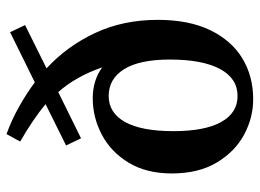

<svg xmlns="http://www.w3.org/2000/svg" viewBox="-124 -660 798 590"><g transform="rotate(-90 275.0 -365.0)"><path d="M265 14Q208 14 156 -14Q104 -42 70.5 -98Q37 -154 37 -236Q37 -314 70 -368.5Q103 -423 156 -451Q209 -479 268 -479Q323 -479 363 -450Q335 -531 287 -585L145 -515L123 -561L250 -624Q203 -663 135 -702L158 -744Q202 -728 242 -705.5Q282 -683 317 -657L471 -733L493 -687L360 -621Q429 -557 469 -471Q509 -385 509 -279Q509 -184 477.5 -118.5Q446 -53 391 -19.5Q336 14 265 14ZM275 -34Q329 -34 358 -88Q387 -142 387 -242Q387 -335 357.5 -382.5Q328 -430 275 -430Q223 -430 195 -379.5Q167 -329 167 -231Q167 -135 195 -84.5Q223 -34 275 -34Z"/></g></svg>

Font: Source Serif 4 Semibold
Style: Regular
Weight: 600
Designer: Frank Grießhammer
Foundry: Adobe
Version: Version 4.005;hotconv 1.1.0;makeotfexe 2.6.0